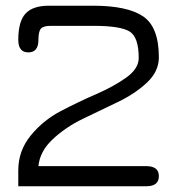

<svg xmlns="http://www.w3.org/2000/svg" viewBox="-20 -646 618 671"><path d="M535.2 -445.3Q535.2 -396.5 493.7 -357.4Q452.1 -318.4 392.1 -289.6Q332 -260.7 271 -231.4Q210 -202.1 164.6 -159.7Q119.1 -117.2 114.3 -65.4H491.2Q535.2 -65.4 535.2 -30.3Q535.2 4.9 491.2 4.9H43.9V-50.8Q43.9 -119.1 87.4 -172.4Q130.9 -225.6 192.4 -257.8Q253.9 -290 315.9 -316.9Q377.9 -343.8 421.4 -375Q464.8 -406.2 464.8 -443.4Q464.8 -516.6 432.6 -536.1Q400.4 -555.7 306.6 -555.7H157.2Q131.8 -555.7 123 -545.9Q114.3 -536.1 114.3 -506.8Q114.3 -462.9 79.1 -462.9Q43.9 -462.9 43.9 -506.8Q43.9 -571.3 69.3 -598.6Q94.7 -626 150.4 -626H306.6Q424.8 -626 480 -588.9Q535.2 -551.8 535.2 -445.3Z"/></svg>

Font: Jura
Style: DemiBold
Weight: 600
Version: Version 2.5